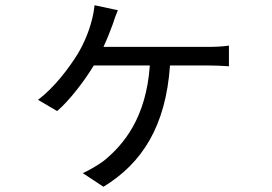

<svg xmlns="http://www.w3.org/2000/svg" viewBox="-20 -632 1040 733"><path d="M430 -593 341 -612C339 -593 335 -571 330 -553C320 -514 302 -468 276 -425C243 -372 187 -297 125 -251L198 -208C241 -244 300 -319 338 -382H552C538 -183 453 -80 375 -17C355 -2 317 20 296 29L375 81C523 -9 613 -151 629 -382H776C796 -382 828 -381 854 -379V-458C830 -454 797 -453 776 -453H375C389 -483 402 -516 411 -541C416 -558 422 -574 430 -593Z"/></svg>

Font: Source Han Sans HK
Style: Regular
Weight: 400
Designer: Ryoko NISHIZUKA 西塚涼子 (kana, bopomofo & ideographs); Paul D. Hunt (Latin, Greek & Cyrillic); Sandoll Communications 산돌커뮤니
Foundry: Adobe
Version: Version 2.000;hotconv 1.0.107;makeotfexe 2.5.65593